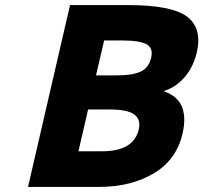

<svg xmlns="http://www.w3.org/2000/svg" viewBox="-20 -734 799 754"><path d="M622 -376Q727 -342 697 -210Q673 -106 583.5 -53Q494 0 368 0H90L255 -714H485Q651 -714 713 -670Q775 -624 753 -529Q740 -472 705.5 -431.5Q671 -391 622 -376ZM439 -438Q501 -438 533 -453Q565 -468 574 -509Q582 -547 554 -561Q526 -575 462 -575H389L357 -438ZM288 -140H382Q505 -140 525 -226Q534 -265 507 -284.5Q480 -304 414 -304H326Z"/></svg>

Font: Passageway
Style: BdIt
Weight: 700
Foundry: Ascender Corporation
Version: Version 1.11